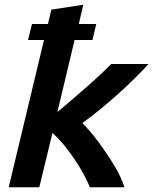

<svg xmlns="http://www.w3.org/2000/svg" viewBox="-20 -796 651 816"><path d="M17 0 167 -626H99L116 -694H184L198 -755L334 -776L315 -694H389L373 -626H297L224 -320Q253 -344 285.5 -372Q318 -400 350 -428Q382 -456 408.5 -481Q435 -506 453 -524H611Q585 -495 552.5 -463Q520 -431 483.5 -398Q447 -365 408.5 -333.5Q370 -302 330 -273Q364 -239 399.5 -191Q435 -143 465 -93.5Q495 -44 509 0H362Q344 -43 318.5 -85Q293 -127 263.5 -165Q234 -203 203 -231L147 0Z"/></svg>

Font: Ubuntu Sans
Style: Bold Italic
Weight: 700
Italic angle: -13.5°
Designer: Dalton Maag Ltd
Foundry: Dalton Maag Ltd
Version: Version 1.006